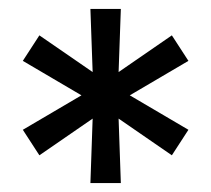

<svg xmlns="http://www.w3.org/2000/svg" viewBox="-20 -773 472 429"><path d="M162 -560 31 -637 68 -694 187 -612 182 -753H250L245 -612L364 -694L401 -637L270 -560L401 -483L364 -426L245 -508L250 -364H182L187 -508L68 -426L31 -483Z"/></svg>

Font: Cabin SemiBold
Style: Regular
Weight: 600
Designer: Pablo Impallari
Foundry: Pablo Impallari. http://www.impallari.com Igino Marini. http://www.ikern.com
Version: Version 2.200